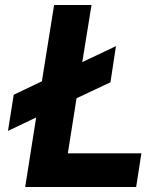

<svg xmlns="http://www.w3.org/2000/svg" viewBox="-20 -750 640 770"><path d="M81 0 125 -279 12 -225 35 -370 148 -424 197 -730H347L310 -501L445 -565L423 -420L287 -356L252 -135H547L526 0Z"/></svg>

Font: JetBrains Mono NL ExtraBold
Style: Italic
Weight: 800
Italic angle: -9°
Monospace: yes
Designer: Philipp Nurullin, Konstantin Bulenkov
Foundry: JetBrains
Version: Version 2.305; ttfautohint (v1.8.4.7-5d5b)